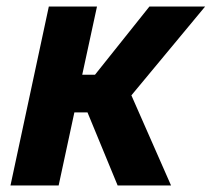

<svg xmlns="http://www.w3.org/2000/svg" viewBox="-20 -566 646 586"><path d="M12 0H159L207 -223H247L339 0H502L381 -275L606 -546H436L270 -338H231L276 -546H129Z"/></svg>

Font: Noto Sans
Style: Bold Italic
Weight: 700
Italic angle: -12°
Designer: Monotype Design Team
Foundry: Monotype Imaging Inc.
Version: Version 2.013